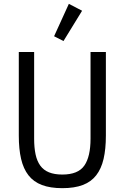

<svg xmlns="http://www.w3.org/2000/svg" viewBox="-20 -969 651 1001"><path d="M158 -698V-246Q158 -199 165.5 -164Q173 -129 190 -105.5Q207 -82 235.5 -70.5Q264 -59 305 -59Q387 -59 419.5 -105.5Q452 -152 452 -246V-698H532V-262Q532 -192 520 -140.5Q508 -89 481.5 -55Q455 -21 411.5 -4.5Q368 12 305 12Q242 12 198.5 -4.5Q155 -21 128.5 -55Q102 -89 90 -140.5Q78 -192 78 -262V-698ZM311 -755 262 -780 339 -949 408 -913Z"/></svg>

Font: IBM Plex Sans Cond
Style: Regular
Weight: 400
Width: 3
Designer: Mike Abbink, Paul van der Laan, Pieter van Rosmalen
Foundry: Bold Monday
Version: Version 1.3